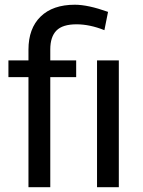

<svg xmlns="http://www.w3.org/2000/svg" viewBox="-20 -780 594 800"><path d="M98.6 0V-458.5H15.1V-528.3H98.6V-573.2Q98.6 -661.6 149.2 -710.9Q199.7 -760.3 292 -760.3Q346.7 -760.3 430.2 -730.5L415 -654.3Q354 -678.7 298.8 -678.7Q240.7 -678.7 215.1 -652.6Q189.5 -626.5 189.5 -574.2V-528.3H297.4V-458.5H189.5V0ZM475.1 0H384.3V-528.3H475.1Z"/></svg>

Font: RobotoInd
Style: Regular
Weight: 400
Designer: Google
Version: Version 2.001101; 2014